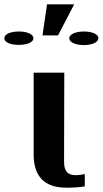

<svg xmlns="http://www.w3.org/2000/svg" viewBox="-89 -865 476 890"><path d="M-69 -688C-69 -668 -40 -657 -1 -657C37 -657 66 -669 66 -688C66 -706 37 -719 -1 -719C-39 -719 -69 -707 -69 -688ZM67 -150C67 -47 117 5 219 5C253 5 279 3 304 -1V-58L286 -55C279 -54 272 -53 263 -53C224 -53 208 -71 208 -116L209 -528H67ZM108 -701H180L255 -845H129ZM232 -688C232 -669 261 -656 299 -656C338 -656 367 -669 367 -688C367 -707 337 -719 299 -719C262 -719 232 -706 232 -688Z"/></svg>

Font: Aerodynamic
Style: Regular
Weight: 500
Designer: Google
Version: Version 2.000980; 2014